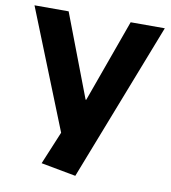

<svg xmlns="http://www.w3.org/2000/svg" viewBox="-82 -611 781 875"><g transform="rotate(10 308.5 -173.5)"><path d="M164 163 251 -46 237 35 7 -540H165L311 -157H314L452 -540H610L325 193Z"/></g></svg>

Font: Pathway Extreme 28pt
Style: Bold
Weight: 700
Designer: Eduardo Rodriguez Tunni
Foundry: Eduardo Rodriguez Tunni
Version: Version 1.001;gftools[0.9.26]